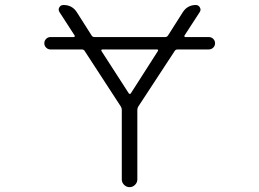

<svg xmlns="http://www.w3.org/2000/svg" viewBox="-20 -774 1040 772"><path d="M615.2 -569.3Q616.2 -571.3 615.2 -573.2Q614.3 -575.2 612.3 -575.2H391.6Q388.7 -575.2 387.7 -573.2Q386.7 -571.3 387.7 -569.3L498 -398.4Q499 -396.5 502 -396.5Q504.9 -396.5 505.9 -398.4ZM182.6 -575.2Q172.9 -575.2 165.5 -582.5Q158.2 -589.8 158.2 -600.1Q158.2 -610.4 165.5 -617.7Q172.9 -625 182.6 -625H276.4Q279.3 -625 280.3 -627Q281.2 -628.9 280.3 -630.9L219.7 -724.6Q212.9 -734.4 218.3 -744.1Q223.6 -753.9 235.4 -753.9Q270.5 -753.9 289.1 -724.6L348.6 -630.9Q352.5 -625 360.4 -625H643.6Q651.4 -625 655.3 -630.9L714.8 -724.6Q733.4 -753.9 767.6 -753.9Q778.3 -753.9 783.7 -744.1Q789.1 -734.4 783.2 -725.6L721.7 -630.9Q720.7 -628.9 721.7 -627Q722.7 -625 725.6 -625H819.3Q830.1 -625 837.4 -617.7Q844.7 -610.4 844.7 -600.1Q844.7 -589.8 837.4 -582.5Q830.1 -575.2 819.3 -575.2H694.3Q686.5 -575.2 682.6 -569.3L536.1 -345.7Q532.2 -339.8 532.2 -332V-52.7Q532.2 -40 522.9 -30.8Q513.7 -21.5 501 -21.5Q488.3 -21.5 479 -30.8Q469.7 -40 469.7 -52.7V-332Q469.7 -339.8 465.8 -345.7L320.3 -569.3Q316.4 -575.2 309.6 -575.2Z"/></svg>

Font: Rounded-X Mgen+ 1mn light
Style: Regular
Weight: 200
Designer: [Source Han Sans]
Ryoko NISHIZUKA  (kana & ideographs); Paul D. Hunt (Latin, Greek & Cyrillic); Wenlong ZHANG  (bopomofo
Version: Version 1.059.20150602